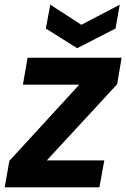

<svg xmlns="http://www.w3.org/2000/svg" viewBox="-33 -801 540 821"><path d="M487 -554 468 -441 167 -115H413L392 0H-13L7 -113L306 -439H65L85 -554ZM315 -695 479 -781 461 -679 297 -595 163 -679 182 -781Z"/></svg>

Font: Poppins SemiBold
Style: Italic
Weight: 600
Italic angle: -10°
Designer: Ninad Kale (Devanagari), Jonny Pinhorn (Latin)
Foundry: Indian Type Foundry
Version: Version 3.200;PS 1.000;hotconv 16.6.54;makeotf.lib2.5.65590